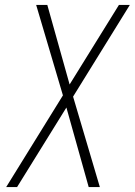

<svg xmlns="http://www.w3.org/2000/svg" viewBox="-20 -755 544 775"><path d="M5 0 234 -370 126 -735H171L261 -414L460 -735H504L275 -365L383 0H338L248 -321L49 0Z"/></svg>

Font: Iosevka SS04 Extralight
Style: Italic
Weight: 200
Italic angle: -9°
Monospace: yes
Designer: Belleve Invis
Foundry: Belleve Invis
Version: Version 19.0.0; ttfautohint (v1.8.4)